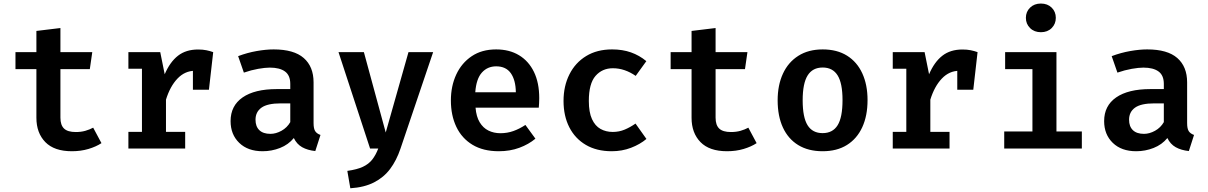

<svg xmlns="http://www.w3.org/2000/svg" viewBox="-20 -816 6640 1055"><path d="M537.5 -29.5Q508 -10 466 2.5Q424 15 375 15Q278 15 229 -35.2Q180 -85.5 180 -169V-436H65V-529.5H180V-646L312 -662V-529.5H487L473.5 -436H312V-169.5Q312 -128.5 332 -109.5Q352 -90.5 396.5 -90.5Q425 -90.5 448.8 -97.2Q472.5 -104 492 -114.5Z M685.5 0V-91.5H760V-438.5H685.5V-529.5H860.5L885 -408Q914 -475.5 958 -509.8Q1002 -544 1068.5 -544Q1094 -544 1113.8 -540Q1133.5 -536 1151.5 -529.5L1112 -418.5Q1096.5 -422.5 1082.5 -424.8Q1068.5 -427 1051 -427Q996 -427 955.2 -384.2Q914.5 -341.5 892 -268.5V-91.5H997.5V0ZM1040 -323V-463.5L1058 -529.5H1151.5L1128 -323Z M1703 -139.5Q1703 -109 1712 -95.2Q1721 -81.5 1741 -74.5L1712.5 14Q1670 9.5 1640.2 -7.2Q1610.5 -24 1594.5 -57.5Q1564.5 -21 1518.8 -3Q1473 15 1423 15Q1342 15 1294.5 -31Q1247 -77 1247 -150.5Q1247 -235 1313.2 -280.8Q1379.5 -326.5 1501 -326.5H1575V-355Q1575 -402 1546 -423.2Q1517 -444.5 1462.5 -444.5Q1437 -444.5 1398.8 -437.8Q1360.5 -431 1320 -417L1288.5 -507.5Q1339 -526.5 1390.2 -535.5Q1441.5 -544.5 1483.5 -544.5Q1595 -544.5 1649 -497.2Q1703 -450 1703 -363.5ZM1466 -80.5Q1496 -80.5 1526.8 -97.5Q1557.5 -114.5 1575 -145V-248H1523Q1449.5 -248 1416.8 -224.5Q1384 -201 1384 -158Q1384 -121 1405 -100.8Q1426 -80.5 1466 -80.5Z M2360 -529.5 2180.5 1Q2158.5 66 2123.5 112.5Q2088.5 159 2035.2 186.2Q1982 213.5 1905 218.5L1888.5 123Q1942 115.5 1974 100.5Q2006 85.5 2025.2 61Q2044.5 36.5 2058.5 0H2013.5L1840 -529.5H1979.5L2099.5 -88L2224.5 -529.5Z M2593 -224.5Q2597 -175 2615.8 -144Q2634.5 -113 2664 -98.5Q2693.5 -84 2729.5 -84Q2767.5 -84 2801 -96Q2834.5 -108 2867 -129.5L2922 -54Q2885 -23 2833.8 -4Q2782.5 15 2721 15Q2635 15 2576.2 -20.5Q2517.5 -56 2487.5 -119Q2457.5 -182 2457.5 -264Q2457.5 -343 2487 -406.5Q2516.5 -470 2572 -507.2Q2627.5 -544.5 2706 -544.5Q2779 -544.5 2832 -512.5Q2885 -480.5 2914 -420.8Q2943 -361 2943 -277Q2943 -263.5 2942.2 -249.5Q2941.5 -235.5 2940.5 -224.5ZM2706.5 -451.5Q2658.5 -451.5 2627.8 -417.2Q2597 -383 2591.5 -309H2814.5Q2813.5 -376 2786.8 -413.8Q2760 -451.5 2706.5 -451.5Z M3347 -91Q3382 -91 3412.8 -104Q3443.5 -117 3472 -137L3532 -52.5Q3497 -23 3447.5 -4Q3398 15 3341.5 15Q3258.5 15 3199.2 -19.8Q3140 -54.5 3108.2 -116.8Q3076.5 -179 3076.5 -261.5Q3076.5 -343 3108.8 -407.2Q3141 -471.5 3200.8 -508Q3260.5 -544.5 3343.5 -544.5Q3400.5 -544.5 3446.8 -528.2Q3493 -512 3531.5 -480L3473 -399Q3443.5 -419.5 3412.2 -430.2Q3381 -441 3347.5 -441Q3289 -441 3252.2 -398.8Q3215.5 -356.5 3215.5 -261.5Q3215.5 -199 3232.8 -161.5Q3250 -124 3279.8 -107.5Q3309.5 -91 3347 -91Z M4137.5 -29.5Q4108 -10 4066 2.5Q4024 15 3975 15Q3878 15 3829 -35.2Q3780 -85.5 3780 -169V-436H3665V-529.5H3780V-646L3912 -662V-529.5H4087L4073.5 -436H3912V-169.5Q3912 -128.5 3932 -109.5Q3952 -90.5 3996.5 -90.5Q4025 -90.5 4048.8 -97.2Q4072.5 -104 4092 -114.5Z M4500.5 -544.5Q4579.5 -544.5 4634.5 -510Q4689.5 -475.5 4718.2 -412.8Q4747 -350 4747 -266Q4747 -180 4718 -117Q4689 -54 4634 -19.5Q4579 15 4500 15Q4421.5 15 4366.2 -18.8Q4311 -52.5 4282 -115.2Q4253 -178 4253 -265Q4253 -348 4282 -411Q4311 -474 4366.5 -509.2Q4422 -544.5 4500.5 -544.5ZM4500.5 -445Q4445 -445 4417.8 -401.5Q4390.5 -358 4390.5 -265Q4390.5 -171 4417.5 -127.8Q4444.5 -84.5 4500 -84.5Q4555.5 -84.5 4582.5 -127.8Q4609.5 -171 4609.5 -266Q4609.5 -358.5 4582.5 -401.8Q4555.5 -445 4500.5 -445Z M4885.5 0V-91.5H4960V-438.5H4885.5V-529.5H5060.5L5085 -408Q5114 -475.5 5158 -509.8Q5202 -544 5268.5 -544Q5294 -544 5313.8 -540Q5333.5 -536 5351.5 -529.5L5312 -418.5Q5296.5 -422.5 5282.5 -424.8Q5268.5 -427 5251 -427Q5196 -427 5155.2 -384.2Q5114.5 -341.5 5092 -268.5V-91.5H5197.5V0ZM5240 -323V-463.5L5258 -529.5H5351.5L5328 -323Z M5785 -529.5V-93.5H5924.5V0H5498V-93.5H5653V-436H5503V-529.5ZM5699.5 -796.5Q5736 -796.5 5758.8 -774Q5781.5 -751.5 5781.5 -718Q5781.5 -684.5 5758.8 -661.8Q5736 -639 5699.5 -639Q5663 -639 5640 -661.8Q5617 -684.5 5617 -718Q5617 -751.5 5640 -774Q5663 -796.5 5699.5 -796.5Z M6503 -139.5Q6503 -109 6512 -95.2Q6521 -81.5 6541 -74.5L6512.5 14Q6470 9.5 6440.2 -7.2Q6410.5 -24 6394.5 -57.5Q6364.5 -21 6318.8 -3Q6273 15 6223 15Q6142 15 6094.5 -31Q6047 -77 6047 -150.5Q6047 -235 6113.2 -280.8Q6179.5 -326.5 6301 -326.5H6375V-355Q6375 -402 6346 -423.2Q6317 -444.5 6262.5 -444.5Q6237 -444.5 6198.8 -437.8Q6160.5 -431 6120 -417L6088.5 -507.5Q6139 -526.5 6190.2 -535.5Q6241.5 -544.5 6283.5 -544.5Q6395 -544.5 6449 -497.2Q6503 -450 6503 -363.5ZM6266 -80.5Q6296 -80.5 6326.8 -97.5Q6357.5 -114.5 6375 -145V-248H6323Q6249.5 -248 6216.8 -224.5Q6184 -201 6184 -158Q6184 -121 6205 -100.8Q6226 -80.5 6266 -80.5Z"/></svg>

Font: Fira Code Light SemiBold
Style: Regular
Weight: 600
Monospace: yes
Version: Version 5.002